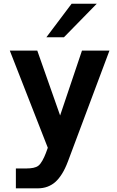

<svg xmlns="http://www.w3.org/2000/svg" viewBox="-20 -824 642 1051"><path d="M372.1 -803.7H509.8L330.1 -620.1H233.9ZM66.9 98.1H125Q145.5 98.1 162.4 94.7Q179.2 91.3 189.5 83.5Q200.7 75.2 211.7 55.7Q222.7 36.1 231 14.2L241.7 -15.1L33.7 -546.9H184.1L309.1 -191.9L428.7 -546.9H579.1L352.1 59.1Q336.4 100.6 319.1 127.9Q301.8 155.3 283.2 171.9Q264.6 188.5 240.2 197.8Q215.8 207 185.1 207H66.9Z"/></svg>

Font: Hack
Style: Bold
Weight: 700
Monospace: yes
Designer: Christopher Simpkins
Foundry: Christopher Simpkins
Version: Version 2.017